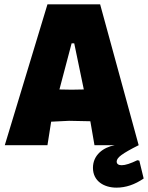

<svg xmlns="http://www.w3.org/2000/svg" viewBox="-20 -667 680 882"><path d="M198 0 215 -108 297 -112 395 -110 414 0H507C454 10 407 45 407 104C407 166 459 195 515 195C558 195 599 181 640 153L620 71L611 69C580 84 556 92 539 92C524 92 516 86 516 75C516 66 523 56 538 45C553 34 579 19 617 0L440 -647H198L2 0ZM253 -256 309 -468H321L365 -256L309 -255Z"/></svg>

Font: Luna Sans Black
Style: Regular
Weight: 900
Designer: Juan Pablo del Peral
Foundry: Huerta Tipografica
Version: Version 2.001; ttfautohint (v1.5)